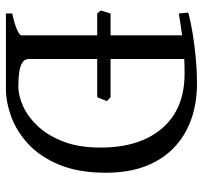

<svg xmlns="http://www.w3.org/2000/svg" viewBox="-38 -632 670 633"><g transform="rotate(90 296.5 -315.0)"><path d="M300 -301H24L14 -313Q19 -329 24 -345H300L313 -333ZM24 0V-21Q58 -28 77 -36.5Q96 -45 96 -51V-581Q76 -578 58.5 -575.5Q41 -573 24 -570L21 -601Q49 -609 88.5 -615.5Q128 -622 171.5 -626Q215 -630 253 -630Q344 -630 410.5 -594.5Q477 -559 513 -492Q549 -425 549 -330Q549 -239 522.5 -175.5Q496 -112 454 -73.5Q412 -35 364 -17.5Q316 0 273 0H244Q207 0 178 0Q149 0 118 0Q87 0 40 0ZM466 -312Q466 -441 402.5 -515Q339 -589 222 -589Q197 -589 174 -588V-75Q174 -61 187 -53.5Q200 -46 220.5 -43.5Q241 -41 263 -41Q296 -41 331.5 -57.5Q367 -74 397.5 -107.5Q428 -141 447 -191.5Q466 -242 466 -312Z"/></g></svg>

Font: ChillKai
Style: Regular
Weight: 400
Designer: ChillType
Foundry: 寒蝉字型
Version: Version 2.000